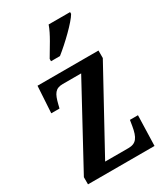

<svg xmlns="http://www.w3.org/2000/svg" viewBox="-190 -848 804 930"><g transform="rotate(-30 211.5 -383.0)"><path d="M162 -619V-606H212C264 -647 341 -721 361 -756V-766H241C226 -721 189 -666 162 -619ZM19 0H391L396 -169H351L346 -138C336 -78 320 -54 276 -54H146L387 -494V-536H46L37 -387H83L88 -407C101 -460 114 -482 156 -482H259L19 -40Z"/></g></svg>

Font: Noto Serif Sinhala ExtraCondensed SemiBold
Style: Regular
Weight: 600
Width: 2
Designer: Jelle Bosma - Monotype Design Team
Foundry: Monotype Imaging Inc.
Version: Version 2.007